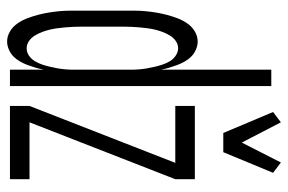

<svg xmlns="http://www.w3.org/2000/svg" viewBox="-155 -647 810 540"><g transform="rotate(90 250.0 -377.0)"><path d="M97 8Q82 8 68.5 0Q55 -8 46 -21Q37 -34 31.5 -48.5Q26 -63 22 -78Q18 -93 15.5 -108Q13 -123 11.5 -138.5Q10 -154 10 -169.5Q10 -185 10 -200V-320Q10 -335 10 -350.5Q10 -366 11.5 -381.5Q13 -397 15.5 -412Q18 -427 22 -442Q26 -457 31.5 -471.5Q37 -486 46 -499Q55 -512 68.5 -520Q82 -528 97 -528Q108 -528 119.5 -523Q131 -518 139 -510Q147 -502 153 -491.5Q159 -481 163 -470Q167 -459 170.5 -447.5Q174 -436 176 -424V-735H222V0H176V-96Q174 -84 170.5 -72.5Q167 -61 163 -50Q159 -39 153 -28.5Q147 -18 139 -10Q131 -2 119.5 3Q108 8 97 8ZM116 -47Q127 -47 136.5 -53.5Q146 -60 152 -70Q158 -80 161.5 -90.5Q165 -101 167.5 -111.5Q170 -122 172 -133Q174 -144 175 -155.5Q176 -167 176 -178Q176 -189 176 -200V-320Q176 -331 176 -342Q176 -353 175 -364.5Q174 -376 172 -387Q170 -398 167.5 -408.5Q165 -419 161.5 -429.5Q158 -440 152 -450Q146 -460 136 -466.5Q126 -473 116 -473Q105 -473 95.5 -466.5Q86 -460 80 -450Q74 -440 70 -429.5Q66 -419 63.5 -408.5Q61 -398 59.5 -387Q58 -376 57 -364.5Q56 -353 55.5 -342Q55 -331 55 -320V-200Q55 -189 55.5 -178Q56 -167 57 -155.5Q58 -144 59.5 -133Q61 -122 63.5 -111.5Q66 -101 70 -90.5Q74 -80 80 -70Q86 -60 95.5 -53.5Q105 -47 116 -47ZM354 -600 295 -740 324 -762 381 -652 437 -762 466 -740 408 -600ZM278 0V-55L438 -465H278V-520H484V-465L324 -55H484V0Z"/></g></svg>

Font: Iosevka Fixed Light
Style: Regular
Weight: 300
Monospace: yes
Designer: Belleve Invis
Foundry: Belleve Invis
Version: Version 32.3.0